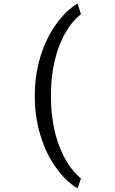

<svg xmlns="http://www.w3.org/2000/svg" viewBox="-20 -822 640 1072"><path d="M174.3 -288.6V-283.7Q174.3 -213.9 185.3 -152.3Q196.3 -90.8 214.8 -38.6Q232.9 14.2 257.1 57.4Q281.2 100.6 308.1 134.3Q334.5 168.5 361.6 192.1Q388.7 215.8 413.1 229.5L432.1 174.3Q412.1 158.2 392.3 135.5Q372.6 112.8 354 83.5Q335.9 52.7 319.3 13.9Q302.7 -24.9 290 -70.3Q278.3 -115.2 271.5 -168.5Q264.6 -221.7 264.6 -282.7V-289.6Q264.6 -353 272 -408.2Q279.3 -463.4 292.5 -509.3Q306.2 -560.1 326.7 -602.8Q347.2 -645.5 369.6 -677.2Q384.8 -697.8 400.6 -714.4Q416.5 -731 432.1 -742.7L413.1 -802.2Q388.7 -788.6 361.8 -764.6Q335 -740.7 308.6 -707Q281.7 -673.3 257.6 -629.9Q233.4 -586.4 214.8 -534.2Q196.3 -481.4 185.3 -419.9Q174.3 -358.4 174.3 -288.6Z"/></svg>

Font: RobotoMono Nerd Font
Style: Regular
Weight: 400
Monospace: yes
Designer: Google
Version: Version 3.000;Nerd Fonts 3.2.1